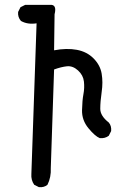

<svg xmlns="http://www.w3.org/2000/svg" viewBox="-20 -770 540 792"><path d="M140.6 2 121.1 -7.8Q107.4 -27.3 109.4 -52.7L130.9 -673.8Q93.8 -668 66.4 -683.6Q52.7 -699.2 54.7 -720.7L64.5 -740.2L84 -750H185.5Q215.8 -752.9 205.1 -710.9L203.1 -562.5Q254.9 -572.3 296.9 -564.5Q338.9 -556.6 366.2 -528.8Q393.6 -501 399.4 -465.8Q405.3 -430.7 399.4 -390.6Q393.6 -350.6 393.6 -321.3Q393.6 -292 428.7 -264.6Q440.4 -251 438.5 -229.5L428.7 -210Q413.1 -198.2 391.6 -200.2Q372.1 -208 344.7 -241.2Q317.4 -274.4 318.4 -315.4Q319.3 -356.4 324.2 -381.8Q329.1 -407.2 326.2 -433.6Q323.2 -460 301.8 -479.5Q280.3 -499 256.3 -496.6Q232.4 -494.1 203.1 -483.4L189.5 -77.1Q191.4 -39.1 175.8 -7.8Q162.1 3.9 140.6 2Z"/></svg>

Font: JasonHandwriting4
Style: Regular
Weight: 400
Version: Version 1.01.21